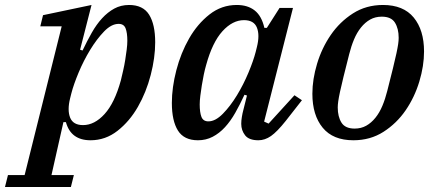

<svg xmlns="http://www.w3.org/2000/svg" viewBox="-106 -552 1760 772"><path d="M-74 152H-7L142 -446H56L67 -491L262 -532L216 -352L226 -349Q244 -387 263 -420.5Q282 -454 304.5 -478.5Q327 -503 353.5 -517.5Q380 -532 413 -532Q469 -532 493.5 -493Q518 -454 518 -382Q518 -320 500 -250.5Q482 -181 448.5 -122.5Q415 -64 366.5 -26Q318 12 258 12Q179 12 159 -61H149L101 152H191L179 200H-86ZM228 -49Q274 -49 314.5 -93.5Q355 -138 380 -229Q384 -246 389 -267.5Q394 -289 397.5 -311Q401 -333 403.5 -353Q406 -373 406 -388Q406 -420 399 -438Q392 -456 371 -456Q342 -456 312.5 -425.5Q283 -395 256.5 -351.5Q230 -308 210 -260Q190 -212 181 -177L176 -157Q164 -109 176 -79Q188 -49 228 -49Z M690 12Q634 12 609.5 -27Q585 -66 585 -138Q585 -200 603 -269.5Q621 -339 654.5 -397.5Q688 -456 736.5 -494Q785 -532 846 -532Q890 -532 918 -510Q946 -488 957 -440H967L1018 -520H1072L956 -63L974 -55L1078 -169L1108 -149L1043 -66Q1008 -22 983.5 -5Q959 12 933 12Q895 12 879.5 -8Q864 -28 864 -54Q864 -67 866.5 -82Q869 -97 872 -108L887 -168L877 -171Q859 -132 840 -98.5Q821 -65 798.5 -40.5Q776 -16 749 -2Q722 12 690 12ZM732 -64Q760 -64 790 -94.5Q820 -125 846.5 -168.5Q873 -212 893 -260Q913 -308 922 -343L927 -363Q939 -411 927 -441Q915 -471 875 -471Q829 -471 788.5 -426.5Q748 -382 723 -291Q718 -274 713.5 -252.5Q709 -231 705.5 -209Q702 -187 699.5 -167Q697 -147 697 -132Q697 -100 704 -82Q711 -64 732 -64Z M1320 -35Q1346 -35 1366.5 -46.5Q1387 -58 1403.5 -78.5Q1420 -99 1431.5 -126.5Q1443 -154 1451 -186Q1465 -241 1474 -277.5Q1483 -314 1488 -337.5Q1493 -361 1495 -375Q1497 -389 1497 -400Q1497 -437 1482 -461Q1467 -485 1429 -485Q1403 -485 1382.5 -473.5Q1362 -462 1345.5 -441.5Q1329 -421 1317.5 -393.5Q1306 -366 1298 -334Q1284 -279 1275 -242.5Q1266 -206 1261 -182.5Q1256 -159 1254 -144.5Q1252 -130 1252 -120Q1252 -83 1267 -59Q1282 -35 1320 -35ZM1315 12Q1233 12 1191.5 -38.5Q1150 -89 1150 -175Q1150 -233 1169 -296Q1188 -359 1224 -411.5Q1260 -464 1313 -498Q1366 -532 1434 -532Q1516 -532 1557.5 -481.5Q1599 -431 1599 -345Q1599 -287 1580 -224Q1561 -161 1525 -108.5Q1489 -56 1436 -22Q1383 12 1315 12Z"/></svg>

Font: IBM Plex Serif Medium
Style: Italic
Weight: 500
Italic angle: -14°
Designer: Mike Abbink, Paul van der Laan, Pieter van Rosmalen
Foundry: Bold Monday
Version: Version 2.5